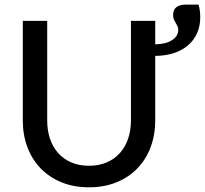

<svg xmlns="http://www.w3.org/2000/svg" viewBox="-20 -809 894 838"><path d="M846.5 -789Q850 -778 852 -763.5Q854 -749 854 -734Q854 -696.5 840.8 -665.8Q827.5 -635 802.5 -612.8Q777.5 -590.5 741 -578Q704.5 -565.5 657.5 -565V-283.5Q657.5 -220.5 637.5 -167Q617.5 -113.5 580 -74.5Q542.5 -35.5 489 -13.5Q435.5 8.5 368.5 8.5Q301.5 8.5 248 -13.5Q194.5 -35.5 157 -74.5Q119.5 -113.5 99.5 -167Q79.5 -220.5 79.5 -283.5V-718H186V-284Q186 -240 198.2 -203.5Q210.5 -167 234 -140.8Q257.5 -114.5 291.5 -100Q325.5 -85.5 368.5 -85.5Q411.5 -85.5 445.5 -100Q479.5 -114.5 503 -140.8Q526.5 -167 539 -203.2Q551.5 -239.5 551.5 -283.5V-718H657.5V-615.5Q704.5 -616.5 731.2 -634Q758 -651.5 758 -678.5Q758 -688.5 754.5 -695.5Q751 -702.5 746.8 -709.2Q742.5 -716 739 -724Q735.5 -732 735.5 -743.5Q735.5 -789 792.5 -789Z"/></svg>

Font: Lato 2
Style: Regular
Weight: 500
Designer: Lukasz Dziedzic with Adam Twardoch and Botio Nikoltchev
Foundry: tyPoland Lukasz Dziedzic
Version: Version 2.015; 2015-08-06; http://www.latofonts.com/